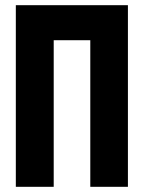

<svg xmlns="http://www.w3.org/2000/svg" viewBox="-20 -720 555 740"><path d="M328 0H473V-700H41V0H187V-565H328Z"/></svg>

Font: Advent Pro ExtraBold
Style: Regular
Weight: 800
Designer: VivaRado, Andreas Kalpakidis
Foundry: VivaRado, Andreas Kalpakidis
Version: Version 3.000